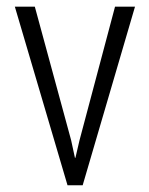

<svg xmlns="http://www.w3.org/2000/svg" viewBox="-20 -548 440 568"><path d="M190.4 -133.3 201.7 -81.1H203.1L215.3 -133.3L320.3 -528.3H379.4L224.6 0H179.7L23.9 -528.3H83Z"/></svg>

Font: RobotoCondensed-Light
Style: Light
Weight: 300
Designer: Google
Version: Version 1.200311; 2013